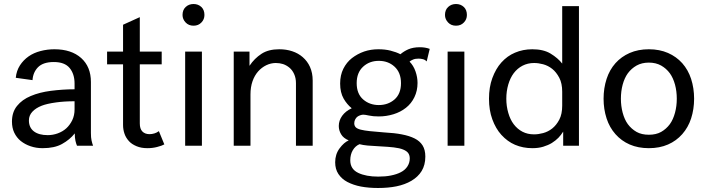

<svg xmlns="http://www.w3.org/2000/svg" viewBox="-20 -731 3545 963"><path d="M366.2 0Q361.8 -10.3 358.4 -24.9Q355 -40.5 355 -62Q330.1 -30.3 291 -8.8Q253.4 12.2 193.8 12.2Q161.1 12.2 132.8 2.4Q105.5 -6.8 84 -23.9Q63.5 -40.5 51.3 -65.9Q40 -89.8 40 -121.1Q40 -168.5 65.4 -199.7Q90.8 -231.4 134.3 -249.5Q178.2 -268.1 234.9 -275.4Q295.9 -283.2 354 -283.2V-312Q354 -359.9 329.1 -390.1Q304.2 -419.9 250 -419.9Q196.3 -419.9 170.4 -393.6Q145.5 -367.7 143.1 -329.1L59.1 -340.8Q62.5 -376 80.1 -403.3Q97.2 -429.7 123.5 -448.2Q149.4 -466.3 183.6 -475.1Q217.3 -483.9 252.9 -483.9Q337.9 -483.9 387.2 -439.9Q436 -396 436 -319.8V-64Q436 -40.5 439 -27.3Q442.4 -11.7 446.8 0ZM219.2 -53.2Q245.1 -53.2 269.5 -62Q294.9 -71.3 312.5 -87.4Q330.6 -104 342.3 -127.9Q354 -152.3 354 -182.1V-223.1Q302.7 -223.1 261.2 -217.3Q214.8 -210.9 189 -200.7Q159.2 -189 142.1 -170.4Q125 -151.9 125 -127Q125 -90.8 150.4 -71.8Q175.3 -53.2 219.2 -53.2Z M804.2 -6.8Q792.5 0 767.6 6.3Q745.1 12.2 719.2 12.2Q688.5 12.2 665 2.4Q640.6 -7.8 627 -22.9Q611.3 -40 604.5 -60.1Q597.2 -81.1 597.2 -104V-408.2H517.1V-472.2H597.2V-606.9L681.2 -645V-472.2H791V-408.2H681.2V-111.8Q681.2 -85 693.8 -71.8Q707 -58.1 730 -58.1Q742.2 -58.1 754.9 -62Q766.1 -65.4 776.9 -73.2Z M895.5 -655.8Q895.5 -681.2 911.1 -695.8Q927.2 -710.9 950.7 -710.9Q974.1 -710.9 990.2 -695.8Q1005.4 -681.2 1005.4 -655.8Q1005.4 -633.8 990.2 -618.2Q975.1 -602.1 950.7 -602.1Q926.3 -602.1 911.1 -618.2Q895.5 -634.8 895.5 -655.8ZM908.7 -472.2H992.7V0H908.7Z M1152.3 -472.2H1231.4V-400.9Q1255.9 -438 1292 -461.4Q1326.7 -483.9 1380.4 -483.9Q1416 -483.9 1445.3 -474.1Q1476.1 -463.9 1498.5 -444.3Q1522 -423.8 1534.7 -395.5Q1548.3 -365.2 1548.3 -327.1V0H1464.4V-314Q1464.4 -339.8 1455.1 -359.9Q1446.3 -379.4 1431.6 -391.6Q1417 -403.8 1399.4 -409.7Q1382.8 -415 1363.3 -415Q1338.9 -415 1315.4 -403.8Q1292.5 -392.6 1274.9 -373Q1256.8 -352.5 1246.6 -323.7Q1236.3 -294.4 1236.3 -256.8V0H1152.3Z M2120.1 -422.9Q2112.3 -431.2 2101.6 -434.1Q2089.8 -437 2079.1 -437Q2062.5 -437 2051.3 -432.1Q2039.1 -426.8 2034.2 -421.9Q2053.7 -402.3 2064 -373Q2074.2 -343.8 2074.2 -314.9Q2074.2 -275.9 2058.6 -243.7Q2043 -211.4 2016.1 -190.4Q1988.8 -168.9 1954.1 -158.2Q1918 -147 1879.9 -147Q1850.6 -147 1831.1 -151.4Q1811 -155.8 1802.2 -155.8Q1795.9 -155.8 1789.6 -153.8Q1780.3 -150.9 1774.4 -147Q1767.1 -142.1 1762.2 -133.3Q1756.8 -124 1756.8 -112.8Q1756.8 -100.1 1764.6 -92.3Q1772 -85 1789.6 -80.6Q1807.1 -76.2 1835.4 -73.2Q1877.9 -68.8 1906.2 -66.9Q1959.5 -64 1994.6 -57.1Q2033.2 -49.8 2059.6 -36.6Q2085.9 -23.4 2099.6 -1.5Q2113.3 20.5 2113.3 54.2Q2113.3 96.7 2094.7 127Q2077.1 155.8 2043.5 175.8Q2011.2 194.8 1968.3 203.6Q1927.2 211.9 1876 211.9Q1829.1 211.9 1790 204.6Q1752.4 197.3 1722.2 181.6Q1694.3 167 1677.2 141.6Q1661.1 117.2 1661.1 83Q1661.1 43 1683.1 13.2Q1705.1 -16.6 1729 -26.9Q1702.1 -38.1 1690.9 -57.6Q1679.2 -77.1 1679.2 -99.1Q1679.2 -126.5 1696.3 -150.4Q1713.4 -173.8 1744.1 -188Q1720.2 -207.5 1703.6 -236.3Q1686 -267.1 1686 -312Q1686 -354 1702.1 -386.2Q1718.3 -418.5 1745.1 -439.5Q1772.9 -460.9 1806.6 -472.7Q1839.8 -483.9 1877.9 -483.9Q1911.6 -483.9 1938.5 -477.1Q1967.8 -469.7 1988.3 -459Q2005.4 -473.6 2027.3 -483.4Q2051.8 -494.1 2085.9 -494.1Q2113.3 -494.1 2135.3 -485.8ZM1769 -314Q1769 -260.3 1801.8 -231.9Q1834 -204.1 1879.9 -204.1Q1926.3 -204.1 1958.5 -231.9Q1991.2 -260.3 1991.2 -314Q1991.2 -367.2 1958.5 -397Q1926.8 -425.8 1879.9 -425.8Q1833.5 -425.8 1801.8 -397Q1769 -367.2 1769 -314ZM1884.3 2.9Q1834 0 1823.7 -1Q1799.3 -3.4 1783.2 -7.8Q1762.2 1 1749.5 22.5Q1736.8 43.9 1736.8 73.2Q1736.8 117.2 1776.9 136.2Q1815.9 154.8 1877 154.8Q1913.1 154.8 1939.9 149.4Q1969.7 143.6 1990.2 132.8Q2011.2 122.1 2022.9 104.5Q2035.2 85.9 2035.2 64Q2035.2 47.4 2027.3 36.6Q2020 26.4 2002 19Q1984.4 11.7 1955.1 8.3Q1932.1 5.4 1884.3 2.9Z M2211.9 -655.8Q2211.9 -681.2 2227.5 -695.8Q2243.7 -710.9 2267.1 -710.9Q2290.5 -710.9 2306.6 -695.8Q2321.8 -681.2 2321.8 -655.8Q2321.8 -633.8 2306.6 -618.2Q2291.5 -602.1 2267.1 -602.1Q2242.7 -602.1 2227.5 -618.2Q2211.9 -634.8 2211.9 -655.8ZM2225.1 -472.2H2309.1V0H2225.1Z M2649.9 -483.9Q2705.6 -483.9 2741.2 -462.4Q2778.3 -439.9 2799.8 -412.1V-700.2H2883.8V0H2804.7V-70.8Q2793.9 -53.7 2780.8 -40Q2767.1 -25.9 2747.6 -13.7Q2730 -2.9 2704.6 4.9Q2680.7 12.2 2649.9 12.2Q2603 12.2 2563 -4.9Q2525.4 -21 2494.6 -54.7Q2466.3 -85.9 2449.2 -132.8Q2432.6 -178.2 2432.6 -235.8Q2432.6 -293.5 2449.2 -338.9Q2466.8 -386.7 2494.6 -417.5Q2524.4 -450.7 2563 -466.8Q2603 -483.9 2649.9 -483.9ZM2799.8 -271Q2799.8 -313 2785.2 -340.8Q2770 -369.6 2749.5 -385.7Q2729 -401.9 2704.1 -408.7Q2680.7 -415 2658.7 -415Q2627 -415 2600.6 -401.4Q2575.2 -388.2 2556.6 -363.8Q2539.1 -340.3 2529.3 -307.1Q2519.5 -273.4 2519.5 -235.8Q2519.5 -198.7 2529.3 -165Q2539.1 -130.9 2556.6 -107.9Q2575.2 -83.5 2600.6 -70.3Q2626 -57.1 2658.7 -57.1Q2680.7 -57.1 2704.1 -63.5Q2729 -70.3 2749.5 -86.4Q2770.5 -103 2785.2 -130.9Q2799.8 -158.7 2799.8 -201.2Z M3330.6 -465.3Q3372.6 -446.8 3401.9 -414.1Q3431.6 -380.4 3446.3 -335.4Q3461.4 -288.6 3461.4 -235.8Q3461.4 -183.6 3446.3 -136.7Q3431.6 -91.8 3401.9 -58.1Q3372.1 -24.4 3330.6 -6.3Q3288.1 12.2 3234.4 12.2Q3180.7 12.2 3138.2 -6.3Q3096.7 -24.4 3066.9 -58.1Q3037.1 -91.8 3022.5 -136.7Q3007.3 -183.6 3007.3 -235.8Q3007.3 -288.6 3022.5 -335.4Q3037.1 -380.4 3066.9 -414.1Q3096.2 -446.8 3138.2 -465.3Q3180.7 -483.9 3234.4 -483.9Q3288.1 -483.9 3330.6 -465.3ZM3295.9 -69.3Q3321.8 -84 3339.8 -108.4Q3356.4 -131.3 3365.7 -166Q3374.5 -198.7 3374.5 -235.8Q3374.5 -273.4 3365.7 -306.2Q3356.4 -340.3 3339.8 -363.3Q3321.8 -387.7 3295.9 -402.3Q3269.5 -417 3234.4 -417Q3199.2 -417 3172.9 -402.3Q3147 -387.7 3128.9 -363.3Q3112.3 -340.3 3103 -306.2Q3094.2 -273.4 3094.2 -235.8Q3094.2 -199.2 3103 -166Q3112.3 -131.3 3128.9 -108.4Q3147 -84 3172.9 -69.3Q3198.2 -55.2 3234.4 -55.2Q3270.5 -55.2 3295.9 -69.3Z"/></svg>

Font: Post Grotesk Regular
Style: Regular
Weight: 500
Version: 0.900; ttfautohint (v0.96) -l 8 -r 50 -G 200 -x 14 -w "gGD" 